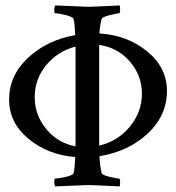

<svg xmlns="http://www.w3.org/2000/svg" viewBox="-20 -666 631 689"><path d="M251 -140.6V-499Q185.5 -481.4 145 -431.2Q104.5 -380.9 104.5 -317.4Q104.5 -253.9 145.5 -203.6Q186.5 -153.3 251 -140.6ZM250 -102.5Q151.4 -110.4 82 -168Q12.7 -225.6 12.7 -308.6Q12.7 -395.5 81.1 -459Q149.4 -522.5 250 -540Q248 -585 244.1 -597.7Q241.2 -605.5 216.3 -611.8Q191.4 -618.2 178.7 -618.2Q174.8 -618.2 174.8 -630.9Q174.8 -642.6 178.7 -646.5Q291 -641.6 295.9 -641.6Q311.5 -641.6 409.2 -646.5Q411.1 -640.6 411.1 -631.8Q411.1 -618.2 407.2 -618.2Q397.5 -618.2 372.1 -611.3Q346.7 -604.5 344.7 -597.7Q337.9 -572.3 336.9 -545.9Q436.5 -540 507.8 -481.9Q579.1 -423.8 579.1 -339.8Q579.1 -251 509.8 -186.5Q440.4 -122.1 336.9 -105.5Q338.9 -68.4 344.7 -44.9Q346.7 -38.1 372.1 -31.7Q397.5 -25.4 407.2 -25.4Q411.1 -25.4 411.1 -10.7Q411.1 -2.9 409.2 2.9Q311.5 -2 295.9 -2Q291 -2 178.7 2.9Q174.8 -1 174.8 -11.7Q174.8 -25.4 178.7 -25.4Q191.4 -25.4 216.3 -31.2Q241.2 -37.1 244.1 -44.9Q248 -57.6 250 -102.5ZM335.9 -504.9V-143.6Q403.3 -159.2 446.3 -211.9Q489.3 -264.6 489.3 -330.1Q489.3 -394.5 446.3 -444.8Q403.3 -495.1 335.9 -504.9Z"/></svg>

Font: Crimson Text
Style: Roman
Weight: 400
Version: Version 0.13